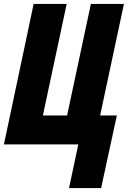

<svg xmlns="http://www.w3.org/2000/svg" viewBox="-25 -734 653 976"><path d="M373 0H-5L146 -714H314L193 -147H316L437 -714H605L484 -147H569L489 222H326Z"/></svg>

Font: Noto Sans UI CondBlack
Style: Italic
Weight: 900
Width: 3
Italic angle: -12°
Designer: Monotype Design Team
Foundry: Monotype Imaging Inc.
Version: Version 1.001